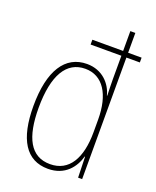

<svg xmlns="http://www.w3.org/2000/svg" viewBox="-143 -844 764 938"><g transform="rotate(20 239.0 -375.0)"><path d="M221 10C310 10 354 -50 370 -108H372L375 0H396V-632H466V-657H396V-760H370V-657H210V-632H370V-511C370 -483 371 -456 372 -425H370C356 -481 308 -537 227 -537C114 -537 50 -439 50 -255C50 -82 107 10 221 10ZM223 -15C121 -15 77 -101 77 -255C77 -425 130 -512 227 -512C319 -512 370 -430 370 -300V-234C370 -100 322 -15 223 -15Z"/></g></svg>

Font: Noto Sans Sinhala UI Condensed Thin
Style: Regular
Weight: 100
Width: 3
Designer: Jelle Bosma - Monotype Design Team
Foundry: Monotype Imaging Inc.
Version: Version 2.006